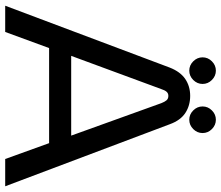

<svg xmlns="http://www.w3.org/2000/svg" viewBox="-76 -775 851 739"><g transform="rotate(90 349.5 -405.5)"><path d="M2 0 240 -633Q256 -674 284 -693Q312 -712 349 -712Q386 -712 414.5 -693.5Q443 -675 458 -634L697 0H592L531 -169H165L103 0ZM195 -254H502L377 -601Q372 -614 366 -621Q360 -628 349 -628Q339 -628 333 -621Q327 -614 323 -601ZM440.9 -708.5Q420.2 -708.5 405 -723.8Q389.7 -739.1 389.7 -759.7Q389.7 -780.4 405 -795.6Q420.2 -810.9 440.9 -810.9Q461.5 -810.9 476.8 -795.6Q492.1 -780.4 492.1 -759.7Q492.1 -739.1 476.8 -723.8Q461.5 -708.5 440.9 -708.5ZM251.9 -708.5Q231.2 -708.5 216 -723.8Q200.7 -739.1 200.7 -759.7Q200.7 -780.4 216 -795.6Q231.2 -810.9 251.9 -810.9Q272.5 -810.9 287.8 -795.6Q303.1 -780.4 303.1 -759.7Q303.1 -739.1 287.8 -723.8Q272.5 -708.5 251.9 -708.5Z"/></g></svg>

Font: MuseoModerno SemiBold
Style: Regular
Weight: 400
Version: Version 1.001